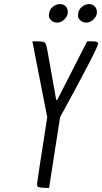

<svg xmlns="http://www.w3.org/2000/svg" viewBox="-20 -923 502 943"><path d="M216 0Q168 0 164 -8Q162 -12 162 -20Q162 -28 212 -347L139 -720H154Q192 -720 199.5 -714.5Q207 -709 213 -674L256 -432H261L408 -720H435Q462 -720 462 -709Q462 -689 275 -347L221 0ZM220 -845Q220 -874 238 -888.5Q256 -903 274 -903Q292 -903 302.5 -892Q313 -881 313 -862.5Q313 -844 296.5 -828Q280 -812 261.5 -812Q243 -812 231.5 -823Q220 -834 220 -845ZM363 -845Q363 -874 381 -888.5Q399 -903 416.5 -903Q434 -903 445 -892Q456 -881 456 -862.5Q456 -844 439.5 -828Q423 -812 404.5 -812Q386 -812 374.5 -823Q363 -834 363 -845Z"/></svg>

Font: Economica
Style: Italic
Weight: 400
Designer: Vicente Lamonaca
Foundry: Vicente Lamonaca
Version: Version 1.100